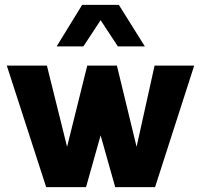

<svg xmlns="http://www.w3.org/2000/svg" viewBox="-20 -770 827 790"><path d="M323 -579 394 -687 465 -579H576L469 -750H318L213 -579ZM779 -500H616L542 -166L461 -500H339L256 -166L173 -500H8L170 0H334L394 -213L454 0H618Z"/></svg>

Font: Oakes Bold
Style: Regular
Weight: 700
Designer: Samuel Oakes
Foundry: Samuel Oakes
Version: Version 1.003;PS 001.003;hotconv 1.0.88;makeotf.lib2.5.64775